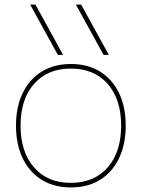

<svg xmlns="http://www.w3.org/2000/svg" viewBox="-20 -810 620 840"><path d="M233 -570 112 -790H135L256 -570ZM433 -570 312 -790H335L456 -570ZM290 10Q217 10 163 -23Q109 -56 79.5 -117Q50 -178 50 -260Q50 -343 79.5 -403.5Q109 -464 163 -497Q217 -530 290 -530Q364 -530 417.5 -497Q471 -464 500.5 -403.5Q530 -343 530 -260Q530 -178 500.5 -117Q471 -56 417.5 -23Q364 10 290 10ZM290 -10Q392 -10 451 -77.5Q510 -145 510 -260Q510 -376 451 -443Q392 -510 290 -510Q188 -510 129 -443Q70 -376 70 -260Q70 -145 129 -77.5Q188 -10 290 -10Z"/></svg>

Font: M PLUS 2 Thin
Style: Regular
Weight: 100
Designer: Coji Morishita
Foundry: UNDERFOREST DESIGN
Version: Version 1.001